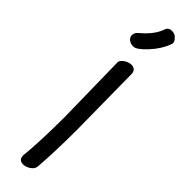

<svg xmlns="http://www.w3.org/2000/svg" viewBox="-304 -860 844 844"><g transform="rotate(45 117.5 -438.0)"><path d="M56 -768Q40 -755 40 -739Q40 -726 51 -717Q62 -708 80 -708Q100 -708 137 -748Q175 -789 191 -833Q193 -839 193 -843Q193 -853 181 -865Q171 -877 152 -877Q131 -877 125 -860Q109 -812 56 -768ZM131 -646Q115 -646 98.5 -635Q82 -624 80 -612L86 -276Q86 -124 76 -28Q76 1 104 1Q121 1 137.5 -10.5Q154 -22 156 -37Q164 -141 164 -276L160 -623Q155 -646 131 -646Z"/></g></svg>

Font: Patrick Hand SC
Style: Regular
Weight: 400
Designer: Patrick Wagesreiter
Foundry: Patrick Wagesreiter
Version: Version 2.001; ttfautohint (v1.8.2)